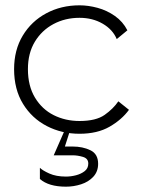

<svg xmlns="http://www.w3.org/2000/svg" viewBox="-20 -497 533 722"><path d="M279 6Q212 6 156 -23Q100 -52 66.5 -106.5Q33 -161 33 -237Q33 -309 65.5 -363Q98 -417 154 -447Q210 -477 279 -477Q312 -477 347 -467.5Q382 -458 412 -437Q442 -416 459 -383L419 -350Q404 -386 366 -408Q328 -430 279 -430Q225 -430 181 -406.5Q137 -383 111 -340Q85 -297 85 -237Q85 -174 111.5 -130Q138 -86 182 -64Q226 -42 279 -42Q341 -42 373.5 -65Q406 -88 425 -116L465 -84Q438 -47 392 -20.5Q346 6 279 6ZM253 87H182L221 -2H242L224 54H253Q291 54 320 68Q349 82 349 119Q349 148 331 167.5Q313 187 285 196Q257 205 228 205Q163 205 130 176V134Q140 144 165.5 155.5Q191 167 228 167Q247 167 266 162Q285 157 298.5 146.5Q312 136 312 118Q312 99 292 93Q272 87 253 87Z"/></svg>

Font: Lil Grotesk Light
Style: Regular
Weight: 300
Designer: Bastien Sozeau
Foundry: NBR — Bastien Sozeau
Version: Version 3.003; ttfautohint (v1.8.4.7-5d5b);gftools[0.9.33]